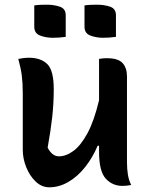

<svg xmlns="http://www.w3.org/2000/svg" viewBox="-20 -788 640 818"><path d="M103 -542Q154 -542 181.5 -515Q209 -488 209 -408Q209 -348 202.5 -289.5Q196 -231 183 -159Q202 -122 231 -122Q262 -122 293.5 -145.5Q325 -169 353 -221Q381 -273 402 -361V-537Q413 -539 419.5 -539.5Q426 -540 436 -540Q483 -540 502 -519.5Q521 -499 521 -462V-96Q521 -68 525 -43.5Q529 -19 539 0Q530 2 520.5 3Q511 4 502 4Q459 4 430.5 -27Q402 -58 402 -142V-167H396Q375 -117 343 -76.5Q311 -36 271.5 -13Q232 10 190 10Q158 10 132.5 -14Q107 -38 92 -75Q77 -112 77 -150V-389Q77 -433 73 -465Q69 -497 58 -537Q69 -539 80 -540.5Q91 -542 103 -542ZM126 -765Q139 -767 153.5 -767.5Q168 -768 180 -768Q210 -768 235 -759.5Q260 -751 260 -723V-631Q247 -629 232.5 -628Q218 -627 205 -627Q176 -627 151 -636.5Q126 -646 126 -674ZM340 -765Q353 -767 367.5 -767.5Q382 -768 394 -768Q424 -768 449 -759.5Q474 -751 474 -723V-631Q461 -629 446.5 -628Q432 -627 419 -627Q390 -627 365 -636.5Q340 -646 340 -674Z"/></svg>

Font: Recursive Sn Csl St SmB
Style: Regular
Weight: 600
Version: Version 1.079;hotconv 1.0.112;makeotfexe 2.5.65598; ttfautoh